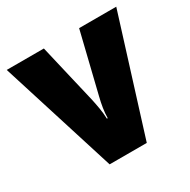

<svg xmlns="http://www.w3.org/2000/svg" viewBox="-130 -675 788 797"><g transform="rotate(-30 263.5 -276.5)"><path d="M175 0H353L526 -553H348L278 -266C270 -234 264 -200 264 -170H260C259 -205 252 -238 246 -267L179 -553H1Z"/></g></svg>

Font: Noto Sans Sinhala UI Condensed Black
Style: Regular
Weight: 900
Width: 3
Designer: Jelle Bosma - Monotype Design Team
Foundry: Monotype Imaging Inc.
Version: Version 2.006